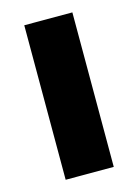

<svg xmlns="http://www.w3.org/2000/svg" viewBox="-84 -541 424 590"><g transform="rotate(-15 128.0 -246.0)"><path d="M204.5 0H51.5V-491.5H204.5Z"/></g></svg>

Font: Anek Kannada
Style: Bold
Weight: 700
Version: Version 1.003